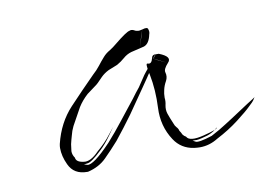

<svg xmlns="http://www.w3.org/2000/svg" viewBox="-44 -756 577 406"><g transform="rotate(-10 245.0 -552.5)"><path d="M291 -626Q292 -631.8 296.9 -632.8Q299.8 -632.8 301.8 -632.8Q304.7 -632.8 306.6 -632.8Q334 -622.1 322.3 -610.4Q311.5 -598.6 313.5 -591.8Q316.4 -582 311.5 -573.2Q306.6 -564.5 304.7 -555.7Q302.7 -547.9 302.7 -539.1Q303.7 -531.2 301.8 -523.4Q299.8 -513.7 302.7 -504.9Q305.7 -496.1 311.5 -482.4Q313.5 -476.6 316.4 -473.6Q320.3 -469.7 321.3 -464.8Q324.2 -460.9 326.2 -456.1Q329.1 -452.1 333 -450.2Q338.9 -438.5 370.1 -446.3Q401.4 -454.1 400.4 -458Q400.4 -458 391.6 -451.2Q381.8 -445.3 373 -443.4Q356.4 -438.5 350.6 -439.5Q344.7 -439.5 344.7 -439.5Q343.8 -440.4 350.6 -436.5Q356.4 -432.6 386.7 -442.4Q390.6 -444.3 404.3 -452.1Q418.9 -460.9 435.5 -471.7Q455.1 -484.4 472.7 -496.1Q490.2 -506.8 490.2 -507.8Q490.2 -507.8 487.3 -502.9Q484.4 -498 474.6 -489.3Q466.8 -481.4 445.3 -464.8Q423.8 -448.2 397.5 -434.6Q378.9 -422.9 358.4 -422.9Q352.5 -422.9 345.7 -423.8Q318.4 -427.7 303.7 -450.2Q283.2 -481.4 285.2 -520.5Q287.1 -558.6 280.3 -592.8Q277.3 -605.5 277.3 -611.3Q276.4 -618.2 281.2 -616.2Q288.1 -614.3 291 -626Q291 -626 301.8 -620.1Q312.5 -615.2 320.3 -611.3Q320.3 -611.3 291 -626ZM281.2 -689.5Q293 -693.4 293.9 -687.5Q295.9 -681.6 293.9 -676.8Q290 -657.2 278.3 -653.3Q265.6 -650.4 250 -646.5Q240.2 -643.6 232.4 -636.7Q224.6 -629.9 215.8 -625Q206.1 -621.1 196.3 -617.2Q186.5 -612.3 179.7 -605.5Q167 -591.8 162.1 -588.9Q157.2 -585 143.6 -575.2Q130.9 -563.5 123 -550.8Q115.2 -537.1 102.5 -513.7Q97.7 -503.9 95.7 -495.1Q92.8 -485.4 90.8 -476.6Q89.8 -468.8 88.9 -461.9Q88.9 -454.1 93.8 -447.3Q94.7 -437.5 110.4 -435.5Q125 -432.6 143.6 -452.1Q161.1 -466.8 172.9 -482.4Q184.6 -497.1 184.6 -497.1Q184.6 -497.1 172.9 -480.5Q161.1 -463.9 149.4 -453.1Q126 -430.7 117.2 -430.7Q107.4 -429.7 107.4 -428.7Q105.5 -431.6 117.2 -427.7Q129.9 -424.8 168.9 -465.8Q186.5 -485.4 203.1 -506.8Q219.7 -527.3 236.3 -548.8Q244.1 -559.6 252.9 -570.3Q260.7 -582 268.6 -593.8Q270.5 -596.7 285.2 -614.3Q298.8 -630.9 299.8 -632.8Q299.8 -632.8 299.8 -632.8Q294.9 -628.9 291 -620.1Q288.1 -610.4 285.2 -605.5Q279.3 -595.7 272.5 -585.9Q266.6 -577.1 259.8 -567.4Q242.2 -542 224.6 -516.6Q206.1 -491.2 186.5 -466.8Q170.9 -449.2 156.2 -434.6Q140.6 -418.9 116.2 -413.1Q115.2 -413.1 114.3 -413.1Q85.9 -413.1 75.2 -436.5Q66.4 -455.1 66.4 -472.7Q66.4 -476.6 67.4 -481.4Q78.1 -525.4 106.4 -555.7Q134.8 -585.9 162.1 -613.3Q170.9 -621.1 177.7 -629.9Q183.6 -637.7 191.4 -646.5Q197.3 -653.3 206.1 -658.2Q213.9 -663.1 220.7 -668.9Q247.1 -690.4 253.9 -691.4Q255.9 -692.4 257.8 -692.4Q261.7 -692.4 264.6 -690.4Q267.6 -688.5 270.5 -688.5Q274.4 -687.5 281.2 -689.5Q281.2 -689.5 276.4 -675.8Q272.5 -662.1 269.5 -652.3Q269.5 -652.3 281.2 -689.5Z"/></g></svg>

Font: Margalida Font
Style: Regular
Weight: 400
Designer: Mateu Riera. mateurierasureda@hotmail.com
Version: Version 1.0